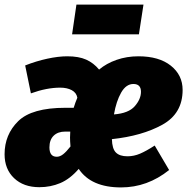

<svg xmlns="http://www.w3.org/2000/svg" viewBox="-24 -799 818 839"><path d="M409 -495Q441 -522 485.5 -537.5Q530 -553 581 -553Q671 -553 722.5 -512Q774 -471 774 -406Q774 -303 685.5 -254Q597 -205 465 -191Q466 -149 482.5 -132.5Q499 -116 533 -116Q561 -116 588 -127.5Q615 -139 652 -163L715 -56Q620 20 505 20Q374 20 320 -61Q282 -17 239.5 1Q197 19 148 19Q79 19 37.5 -20.5Q-4 -60 -4 -125Q-4 -211 55.5 -269.5Q115 -328 262 -328H298Q305 -351 314 -372Q310 -394 289.5 -405Q269 -416 239 -416Q180 -416 111 -391L86 -513Q134 -532 182.5 -542.5Q231 -553 270 -553Q320 -553 352.5 -538.5Q385 -524 409 -495ZM474 -299Q538 -304 565 -335Q592 -366 592 -398Q592 -432 559 -432Q527 -432 505.5 -394.5Q484 -357 474 -299ZM261 -224Q229 -224 210.5 -206Q192 -188 192 -155Q192 -114 224 -114Q238 -114 252 -125Q266 -136 284 -159Q282 -183 282 -198L283 -224ZM583 -649H291L310 -779H603Z"/></svg>

Font: Fira Sans Condensed Black
Style: Italic
Weight: 900
Width: 3
Italic angle: -8°
Designer: Carrois Corporate & Edenspiekermann AG
Foundry: Carrois Corporate GbR & Edenspiekermann AG
Version: Version 4.203